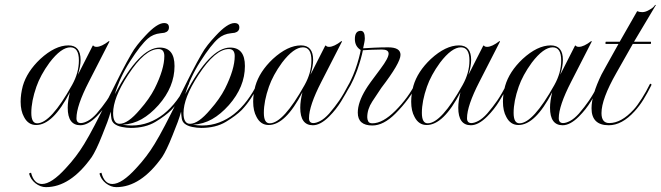

<svg xmlns="http://www.w3.org/2000/svg" viewBox="-20 -513 2722 791"><path d="M311 3Q259 3 259 -69Q259 -97 268 -133Q198 2 129 2Q96 2 79 -31Q65 -56 65 -94Q65 -125 74 -159Q91 -218 146 -270Q207 -326 262 -326Q312 -326 312 -266Q312 -240 301 -205L362 -325H365Q368 -320 378 -320Q398 -320 429 -344L431 -342L346 -176Q295 -77 295 -26Q295 -6 313 -6Q325 -6 342 -15Q359 -24 378 -45Q402 -73 419.5 -98.5Q437 -124 460 -168Q463 -173 466 -173Q472 -173 466 -163Q448 -129 427.5 -95.5Q407 -62 378 -33Q342 3 311 3ZM133 -5Q189 -5 277 -163Q305 -213 305 -264Q305 -318 270 -318Q232 -318 184 -255Q165 -229 151.5 -204Q138 -179 130 -156Q109 -96 109 -48Q109 -5 133 -5Z M169 258Q147 258 126 242Q106 226 100 203L101 201L106 199H108Q120 245 153 245Q192 245 251 180Q295 133 327 80Q346 49 370 3Q394 -43 424 -104Q455 -167 479 -213.5Q503 -260 520 -289Q531 -309 546 -328Q561 -347 579 -366Q627 -418 656 -418Q676 -418 676 -400Q676 -383 657 -378L641 -376Q611 -373 589 -354Q575 -342 556.5 -318.5Q538 -295 515 -259Q474 -195 453 -125Q555 -317 638 -317Q699 -317 699 -241Q699 -155 633 -80Q599 -42 563.5 -22Q528 -2 485 1Q505 4 523 4Q560 4 593 -8.5Q626 -21 654 -43Q683 -66 707.5 -98.5Q732 -131 750 -168Q753 -174 756 -174Q762 -174 757 -164Q741 -134 723.5 -107.5Q706 -81 686 -60Q662 -36 620.5 -11Q579 14 519 14Q502 14 482 10Q462 6 450 -4Q441 -12 439 -24Q437 -36 436 -53Q431 -34 422 -9.5Q413 15 401 44Q388 77 377 99.5Q366 122 358 134Q270 258 169 258ZM473 -3Q507 -3 556 -61Q595 -105 617 -148Q657 -228 657 -282Q657 -311 633 -311Q577 -311 508 -205Q476 -156 461 -117Q446 -78 446 -47Q446 -3 473 -3Z M459 258Q437 258 416 242Q396 226 390 203L391 201L396 199H398Q410 245 443 245Q482 245 541 180Q585 133 617 80Q636 49 660 3Q684 -43 714 -104Q745 -167 769 -213.5Q793 -260 810 -289Q821 -309 836 -328Q851 -347 869 -366Q917 -418 946 -418Q966 -418 966 -400Q966 -383 947 -378L931 -376Q901 -373 879 -354Q865 -342 846.5 -318.5Q828 -295 805 -259Q764 -195 743 -125Q845 -317 928 -317Q989 -317 989 -241Q989 -155 923 -80Q889 -42 853.5 -22Q818 -2 775 1Q795 4 813 4Q850 4 883 -8.5Q916 -21 944 -43Q973 -66 997.5 -98.5Q1022 -131 1040 -168Q1043 -174 1046 -174Q1052 -174 1047 -164Q1031 -134 1013.5 -107.5Q996 -81 976 -60Q952 -36 910.5 -11Q869 14 809 14Q792 14 772 10Q752 6 740 -4Q731 -12 729 -24Q727 -36 726 -53Q721 -34 712 -9.5Q703 15 691 44Q678 77 667 99.5Q656 122 648 134Q560 258 459 258ZM763 -3Q797 -3 846 -61Q885 -105 907 -148Q947 -228 947 -282Q947 -311 923 -311Q867 -311 798 -205Q766 -156 751 -117Q736 -78 736 -47Q736 -3 763 -3Z M1269 3Q1217 3 1217 -69Q1217 -97 1226 -133Q1156 2 1087 2Q1054 2 1037 -31Q1023 -56 1023 -94Q1023 -125 1032 -159Q1049 -218 1104 -270Q1165 -326 1220 -326Q1270 -326 1270 -266Q1270 -240 1259 -205L1320 -325H1323Q1326 -320 1336 -320Q1356 -320 1387 -344L1389 -342L1304 -176Q1253 -77 1253 -26Q1253 -6 1271 -6Q1283 -6 1300 -15Q1317 -24 1336 -45Q1360 -73 1377.5 -98.5Q1395 -124 1418 -168Q1421 -173 1424 -173Q1430 -173 1424 -163Q1406 -129 1385.5 -95.5Q1365 -62 1336 -33Q1300 3 1269 3ZM1091 -5Q1147 -5 1235 -163Q1263 -213 1263 -264Q1263 -318 1228 -318Q1190 -318 1142 -255Q1123 -229 1109.5 -204Q1096 -179 1088 -156Q1067 -96 1067 -48Q1067 -5 1091 -5Z M1514 4Q1454 4 1454 -49Q1454 -91 1487 -145Q1498 -164 1548 -230Q1581 -274 1581 -292Q1581 -309 1553 -309Q1534 -309 1511.5 -308Q1489 -307 1475 -306Q1472 -290 1466 -269Q1460 -248 1452 -225Q1447 -211 1436.5 -187Q1426 -163 1409 -136Q1406 -132 1404 -132Q1403 -132 1403 -134Q1403 -139 1407 -147Q1415 -161 1425 -181.5Q1435 -202 1444 -227Q1452 -249 1458.5 -273.5Q1465 -298 1466 -307Q1442 -322 1442 -352Q1442 -386 1466 -386Q1483 -386 1483 -355Q1483 -348 1481 -338Q1479 -328 1476 -314Q1490 -315 1520.5 -316.5Q1551 -318 1579 -318Q1630 -318 1630 -287Q1630 -254 1551 -151Q1534 -126 1513.5 -94.5Q1493 -63 1493 -30Q1493 -21 1497 -13Q1501 -5 1514 -5Q1557 -5 1609 -57Q1635 -83 1657 -113Q1679 -143 1697 -180Q1701 -188 1704 -188Q1706 -188 1706 -185Q1706 -180 1703 -174Q1686 -139 1662 -106.5Q1638 -74 1609 -45Q1560 4 1514 4Z M1920 3Q1868 3 1868 -69Q1868 -97 1877 -133Q1807 2 1738 2Q1705 2 1688 -31Q1674 -56 1674 -94Q1674 -125 1683 -159Q1700 -218 1755 -270Q1816 -326 1871 -326Q1921 -326 1921 -266Q1921 -240 1910 -205L1971 -325H1974Q1977 -320 1987 -320Q2007 -320 2038 -344L2040 -342L1955 -176Q1904 -77 1904 -26Q1904 -6 1922 -6Q1934 -6 1951 -15Q1968 -24 1987 -45Q2011 -73 2028.5 -98.5Q2046 -124 2069 -168Q2072 -173 2075 -173Q2081 -173 2075 -163Q2057 -129 2036.5 -95.5Q2016 -62 1987 -33Q1951 3 1920 3ZM1742 -5Q1798 -5 1886 -163Q1914 -213 1914 -264Q1914 -318 1879 -318Q1841 -318 1793 -255Q1774 -229 1760.5 -204Q1747 -179 1739 -156Q1718 -96 1718 -48Q1718 -5 1742 -5Z M2298 3Q2246 3 2246 -69Q2246 -97 2255 -133Q2185 2 2116 2Q2083 2 2066 -31Q2052 -56 2052 -94Q2052 -125 2061 -159Q2078 -218 2133 -270Q2194 -326 2249 -326Q2299 -326 2299 -266Q2299 -240 2288 -205L2349 -325H2352Q2355 -320 2365 -320Q2385 -320 2416 -344L2418 -342L2333 -176Q2282 -77 2282 -26Q2282 -6 2300 -6Q2312 -6 2329 -15Q2346 -24 2365 -45Q2389 -73 2406.5 -98.5Q2424 -124 2447 -168Q2450 -173 2453 -173Q2459 -173 2453 -163Q2435 -129 2414.5 -95.5Q2394 -62 2365 -33Q2329 3 2298 3ZM2120 -5Q2176 -5 2264 -163Q2292 -213 2292 -264Q2292 -318 2257 -318Q2219 -318 2171 -255Q2152 -229 2138.5 -204Q2125 -179 2117 -156Q2096 -96 2096 -48Q2096 -5 2120 -5Z M2488 3Q2417 3 2417 -67Q2417 -122 2458 -206Q2460 -210 2477.5 -241.5Q2495 -273 2528 -332H2476L2474 -334L2475 -340L2476 -341H2533L2605 -467Q2614 -463 2626 -463Q2640 -463 2656 -473Q2673 -482 2679 -493L2682 -492L2592 -341H2661L2662 -340V-334L2660 -332H2587L2519 -212Q2458 -105 2458 -47Q2458 -6 2490 -6Q2540 -6 2591 -62Q2605 -77 2624 -107Q2643 -137 2656 -164Q2658 -169 2661.5 -167.5Q2665 -166 2663 -161Q2648 -131 2631.5 -104Q2615 -77 2594 -54Q2542 3 2488 3Z"/></svg>

Font: Imperial Script
Style: Regular
Weight: 400
Designer: Robert E. Leuschke
Foundry: Robert E. Leuschke
Version: Version 1.010; ttfautohint (v1.8.3)